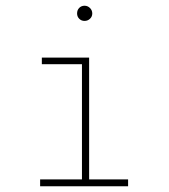

<svg xmlns="http://www.w3.org/2000/svg" viewBox="-20 -650 590 670"><path d="M120 0V-24H266V-426H126V-449H291V-24H427V0ZM275 -577Q264 -577 256.5 -584.5Q249 -592 249 -603Q249 -615 256.5 -622.5Q264 -630 275 -630Q286 -630 294 -622Q302 -614 302 -603Q302 -592 294 -584.5Q286 -577 275 -577Z"/></svg>

Font: Inconsolata SemiExpanded ExtraLight
Style: Regular
Weight: 200
Width: 6
Monospace: yes
Designer: Raph Levien, Cyreal, Brenton Simpson
Foundry: Raph Levien, Cyreal, Google
Version: Version 3.001; ttfautohint (v1.8.2.53-6de2)